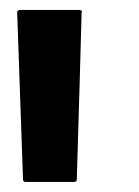

<svg xmlns="http://www.w3.org/2000/svg" viewBox="-20 -1020 280 387"><path d="M144.5 -995.1Q141.6 -882.8 134.8 -658.2Q134.8 -655.3 132.8 -654.3Q131.8 -653.3 129.9 -653.3Q96.7 -653.3 31.2 -653.3Q29.3 -653.3 28.3 -654.3Q26.4 -655.3 26.4 -658.2Q22.5 -770.5 14.6 -995.1Q14.6 -996.1 14.6 -996.1Q14.6 -997.1 15.6 -998Q16.6 -999 17.6 -999Q18.6 -1000 19.5 -1000Q59.6 -1000 140.6 -1000Q141.6 -1000 142.6 -999Q143.6 -999 144.5 -998Q145.5 -997.1 145.5 -996.1Q145.5 -996.1 144.5 -995.1Z"/></svg>

Font: Typeface
Style: Regular
Weight: 400
Version: Version 1.0